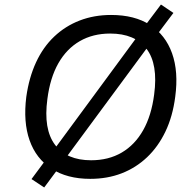

<svg xmlns="http://www.w3.org/2000/svg" viewBox="-20 -780 855 847"><path d="M378 9Q276 9 207.5 -35.5Q139 -80 110.5 -161Q82 -242 96 -353Q108 -438 139 -505Q170 -572 219 -618.5Q268 -665 331.5 -689.5Q395 -714 470 -714Q574 -714 642 -670Q710 -626 739 -545Q768 -464 753 -353Q742 -267 710 -200Q678 -133 629 -86.5Q580 -40 517 -15.5Q454 9 378 9ZM382 -73Q459 -73 517 -107Q575 -141 611.5 -205.5Q648 -270 660 -363Q678 -497 626.5 -564.5Q575 -632 466 -632Q390 -632 332 -598.5Q274 -565 237.5 -501Q201 -437 189 -343Q171 -210 222.5 -141.5Q274 -73 382 -73ZM175 47 119 10 191 -87 225 -129 588 -622 617 -663 690 -760 745 -723 672 -626 640 -584 276 -91 247 -50Z"/></svg>

Font: Nunito Sans 7pt
Style: Italic
Weight: 400
Italic angle: -9°
Designer: Vernon Adams
Foundry: Vernon Adams
Version: Version 3.101;gftools[0.9.27]